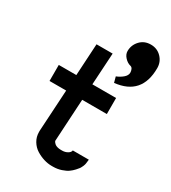

<svg xmlns="http://www.w3.org/2000/svg" viewBox="-206 -949 946 1064"><g transform="rotate(30 267.5 -416.5)"><path d="M307.1 -90.3Q325.2 -90.3 340.6 -99.1Q356 -107.9 357.4 -120.6H460Q459 -114.7 458.3 -106.7Q457.5 -98.6 457 -95.7Q456.5 -92.8 455.3 -87.6Q454.1 -82.5 451.9 -77.6Q449.7 -72.8 445.8 -64.9Q444.3 -62 440.9 -56.6Q437.5 -51.3 425.3 -38.1Q413.1 -24.9 398.7 -14.6Q384.3 -4.4 359.6 3.9Q335 12.2 307.1 12.2H297.4Q273.9 12.2 248.3 4.4Q222.7 -3.4 198.7 -18.3Q174.8 -33.2 159.4 -58.8Q144 -84.5 144 -116.2V-124L159.7 -389.6H53.2V-492.2H165.5L177.2 -695.8H280.3L268.1 -492.2H419.9V-389.6H262.2L246.6 -118.2Q246.6 -117.7 247.6 -115.2Q248.5 -112.8 252 -108.4Q255.4 -104 260.5 -100.1Q265.6 -96.2 275.4 -93.3Q285.2 -90.3 297.4 -90.3ZM399.9 -686.5Q378.9 -691.4 361.8 -710Q344.7 -728.5 344.7 -749.5Q344.7 -788.1 371.3 -816.7Q397.9 -845.2 439.5 -845.2Q480.5 -845.2 507.6 -817.1Q534.7 -789.1 534.7 -749.5Q534.7 -576.7 368.2 -559.1L358.4 -595.2Q380.4 -603.5 399.2 -619.1Q418 -634.8 418 -653.3Q418 -663.6 413.6 -673.8Q409.2 -684.1 399.9 -686.5Z"/></g></svg>

Font: Anka/Coder Condensed
Style: Bold
Weight: 700
Width: 4
Monospace: yes
Version: Version 001.100